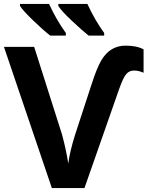

<svg xmlns="http://www.w3.org/2000/svg" viewBox="-20 -951 757 971"><path d="M658.2 -594.2Q634.8 -594.7 619.1 -577.1Q603.5 -559.6 583 -502L407.2 0H242.2L0 -713.9H152.8L293.9 -270Q314.9 -191.9 325.2 -124Q333.5 -186.5 359.9 -270L442.9 -523.9Q469.7 -607.4 492.2 -645.5Q536.1 -720.2 615.2 -720.2Q671.9 -720.2 706.1 -701.2V-583Q681.6 -594.2 658.2 -594.2ZM313 -771H233.9Q198.2 -798.8 147.5 -847.7Q96.7 -896.5 81.1 -920.9V-931.2H228Q266.1 -848.6 313 -784.2ZM506.8 -771H428.2Q397.9 -794.9 344.7 -844.7Q291.5 -894.5 274.9 -920.9V-931.2H421.9Q460 -848.6 506.8 -784.2Z"/></svg>

Font: OpenSans-Bold
Style: Bold
Weight: 700
Foundry: Ascender Corporation
Version: Version 1.10